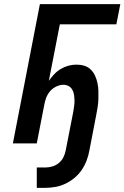

<svg xmlns="http://www.w3.org/2000/svg" viewBox="-20 -690 599 924"><path d="M157 214V116H199Q215 116 232 111Q249 106 263 94.5Q277 83 285 67Q293 51 296 35L333 -154Q335 -168 337 -181.5Q339 -195 338.5 -208.5Q338 -222 336 -235Q334 -248 327.5 -259Q321 -270 310 -276Q299 -282 285 -282Q268 -282 250.5 -273.5Q233 -265 221 -251Q209 -237 202.5 -220Q196 -203 193 -185L157 0H42L172 -670H559L540 -573H268L215 -301Q227 -318 241 -333Q255 -348 273 -358.5Q291 -369 310 -374Q329 -379 348 -379Q368 -379 386 -373.5Q404 -368 417 -355Q430 -342 437.5 -325.5Q445 -309 449 -290.5Q453 -272 453.5 -253Q454 -234 453.5 -214.5Q453 -195 450 -175.5Q447 -156 443 -136L410 35Q406 58 397 82Q388 106 373.5 127.5Q359 149 338.5 166Q318 183 295 194Q272 205 247 209.5Q222 214 198 214Z"/></svg>

Font: Lode
Style: Bold Italic
Weight: 700
Italic angle: -11°
Monospace: yes
Designer: Belleve Invis
Foundry: Belleve Invis
Version: Version 29.2.0; ttfautohint (v1.8.3)